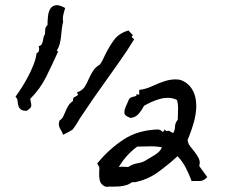

<svg xmlns="http://www.w3.org/2000/svg" viewBox="-20 -740 913 744"><path d="M783.2 -53.7Q774.4 -44.9 768.1 -42Q761.7 -39.1 754.9 -38.6Q748 -38.1 740.2 -38.6Q732.4 -39.1 722.7 -38.1Q712.9 -64.5 700.2 -89.4Q687.5 -114.3 668 -134.8Q630.9 -100.6 590.8 -71.8Q550.8 -43 499 -33.2L497.1 -35.2Q491.2 -34.2 484.9 -29.8Q478.5 -25.4 471.7 -23.4Q456.1 -18.6 442.9 -17.6Q429.7 -16.6 413.1 -16.6Q408.2 -17.6 401.9 -16.6Q395.5 -15.6 389.6 -16.6Q388.7 -16.6 388.2 -17.1Q387.7 -17.6 386.7 -17.6Q370.1 -25.4 366.7 -40.5Q363.3 -55.7 364.3 -72.3Q365.2 -84 364.7 -89.8Q364.3 -95.7 356.4 -106.4Q403.3 -163.1 458.5 -199.2Q513.7 -235.4 589.8 -238.3Q596.7 -238.3 601.1 -235.8Q605.5 -233.4 611.3 -228.5V-227.5L618.2 -238.3L625 -231.4Q632.8 -235.4 638.2 -231.4Q643.6 -227.5 651.4 -224.6Q658.2 -237.3 658.2 -250Q658.2 -262.7 668.9 -276.4Q668.9 -295.9 669.9 -314.5Q670.9 -333 666 -352.5Q650.4 -360.4 633.8 -360.8Q617.2 -361.3 600.6 -356.9Q584 -352.5 567.9 -345.2Q551.8 -337.9 538.1 -330.1Q530.3 -314.5 518.6 -300.3Q506.8 -286.1 488.3 -283.2Q484.4 -283.2 482.4 -284.2Q461.9 -292 461.9 -303.7Q461.9 -315.4 469.7 -332Q474.6 -341.8 476.6 -347.7Q478.5 -353.5 481.4 -357.4Q484.4 -361.3 489.7 -363.3Q495.1 -365.2 507.8 -368.2V-369.1L508.8 -371.1V-375L519.5 -373V-391.6Q544.9 -394.5 569.8 -406.2Q594.7 -418 619.1 -425.8Q643.6 -433.6 667.5 -432.1Q691.4 -430.7 714.8 -407.2L715.8 -406.2Q732.4 -385.7 737.3 -361.3Q742.2 -336.9 739.7 -312Q737.3 -287.1 730 -262.2Q722.7 -237.3 713.9 -214.8Q711.9 -210 710.4 -206.1Q709 -202.1 707 -198.2Q708 -184.6 716.8 -173.3Q725.6 -162.1 734.9 -150.4Q744.1 -138.7 750.5 -125.5Q756.8 -112.3 752 -96.7Q759.8 -85.9 767.6 -75.2Q775.4 -64.5 783.2 -53.7ZM607.4 -168.9Q585 -173.8 560.1 -172.9Q535.2 -171.9 511.7 -171.9Q490.2 -156.2 472.2 -136.2Q454.1 -116.2 440.4 -92.8Q449.2 -94.7 458.5 -93.8Q467.8 -92.8 476.6 -92.8Q494.1 -104.5 513.7 -107.4Q524.4 -109.4 531.2 -111.8Q538.1 -114.3 545.9 -119.1Q560.5 -127.9 580.6 -140.1Q600.6 -152.3 607.4 -168.9ZM500 -587.9Q472.7 -543 442.4 -500.5Q412.1 -458 381.8 -415Q360.4 -384.8 339.8 -355.5Q319.3 -326.2 298.8 -294.9Q289.1 -281.2 280.8 -266.6Q272.5 -252 261.7 -238.3Q260.7 -237.3 255.9 -234.4Q251 -231.4 244.6 -228Q238.3 -224.6 232.4 -221.7Q226.6 -218.8 224.6 -217.8Q220.7 -228.5 214.4 -238.8Q208 -249 208 -259.8Q208 -263.7 209 -266.1Q210 -268.6 210.9 -273.4Q220.7 -279.3 225.1 -288.6Q229.5 -297.9 233.9 -308.6Q238.3 -319.3 244.6 -330.1Q251 -340.8 262.7 -348.6Q262.7 -362.3 269 -364.3Q275.4 -366.2 282.2 -372.1V-373L278.3 -381.8L287.1 -385.7Q301.8 -392.6 309.6 -405.8Q317.4 -418.9 324.2 -434.6Q331.1 -450.2 340.3 -464.8Q349.6 -479.5 367.2 -490.2Q374 -499 378.4 -508.8Q382.8 -518.6 387.7 -528.3Q404.3 -561.5 422.4 -585.9Q440.4 -610.4 477.5 -622.1L495.1 -603.5L490.2 -598.6L493.2 -594.7H491.2ZM232.4 -709Q229.5 -698.2 226.6 -688Q223.6 -677.7 223.6 -667Q223.6 -664.1 224.1 -660.2Q224.6 -656.2 224.6 -653.3L223.6 -652.3Q220.7 -638.7 219.2 -624.5Q217.8 -610.4 216.3 -596.7Q214.8 -583 211.4 -569.8Q208 -556.6 200.2 -543.9L205.1 -540Q182.6 -490.2 159.2 -442.9Q135.7 -395.5 96.7 -356.4Q98.6 -354.5 98.1 -353Q97.7 -351.6 98.6 -349.6Q102.5 -333 100.6 -326.7Q98.6 -320.3 83 -310.5H82Q66.4 -310.5 59.6 -316.9Q52.7 -323.2 50.8 -331.5Q48.8 -339.8 48.3 -347.7Q47.9 -355.5 44.9 -359.4L40 -365.2Q50.8 -379.9 64 -400.4Q77.1 -420.9 88.9 -443.4Q100.6 -465.8 109.4 -487.8Q118.2 -509.8 121.1 -529.3V-533.2Q129.9 -537.1 131.3 -544.9Q132.8 -552.7 129.9 -560.5Q138.7 -563.5 141.6 -568.8Q144.5 -574.2 146 -580.6Q147.5 -586.9 148.4 -593.8Q149.4 -600.6 154.3 -607.4Q154.3 -617.2 155.3 -626.5Q156.2 -635.7 164.1 -642.6Q164.1 -660.2 166 -677.7Q168 -695.3 175.3 -706.5Q182.6 -717.8 196.3 -719.7Q210 -721.7 232.4 -709Z"/></svg>

Font: Homemade Apple
Style: Regular
Weight: 400
Designer: Font Diner, Inc
Foundry: Font Diner, Inc
Version: Version 1.000